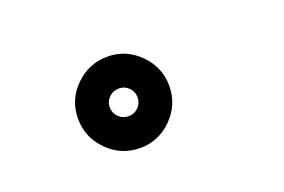

<svg xmlns="http://www.w3.org/2000/svg" viewBox="-56 -969 963 652"><g transform="rotate(-20 425.0 -643.0)"><path d="M361 -478.5Q293 -478.5 244.2 -527.2Q195.5 -576 195.5 -644Q195.5 -711.5 244.2 -760Q293 -808.5 361 -808.5Q428 -808.5 476.5 -759.8Q525 -711 525 -644Q525 -576 476.5 -527.2Q428 -478.5 361 -478.5ZM361 -593.5Q381.5 -593.5 396 -608.2Q410.5 -623 410.5 -644Q410.5 -664.5 396 -679Q381.5 -693.5 361 -693.5Q339.5 -693.5 324.8 -679Q310 -664.5 310 -644Q310 -623 324.8 -608.2Q339.5 -593.5 361 -593.5Z"/></g></svg>

Font: League Mono Wide
Style: Bold
Weight: 700
Width: 8
Designer: Tyler Finck
Foundry: The League of Moveable Type / Tyler Finck
Version: Version 2.210